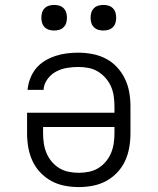

<svg xmlns="http://www.w3.org/2000/svg" viewBox="-20 -752 640 780"><path d="M300 8Q271 8 242.5 2.5Q214 -3 189 -16.5Q164 -30 144 -51Q124 -72 112 -98Q100 -124 95 -152.5Q90 -181 90 -210V-294H445V-320Q445 -341 442 -361.5Q439 -382 431 -400.5Q423 -419 409 -435Q395 -451 377.5 -461.5Q360 -472 339.5 -476Q319 -480 298 -480Q275 -480 251.5 -476Q228 -472 207.5 -461Q187 -450 172.5 -430Q158 -410 157 -387H92Q94 -410 102.5 -432.5Q111 -455 126 -473.5Q141 -492 161.5 -504.5Q182 -517 204.5 -524.5Q227 -532 250.5 -535Q274 -538 298 -538Q327 -538 355.5 -532.5Q384 -527 409.5 -514Q435 -501 455 -479.5Q475 -458 487.5 -432Q500 -406 505 -377.5Q510 -349 510 -320V-210Q510 -181 505 -152.5Q500 -124 488 -98Q476 -72 456 -51Q436 -30 411 -16.5Q386 -3 357.5 2.5Q329 8 300 8ZM300 -50Q320 -50 340.5 -54Q361 -58 378.5 -68.5Q396 -79 409.5 -95Q423 -111 431 -130Q439 -149 442 -169.5Q445 -190 445 -210V-236H155V-210Q155 -190 158 -169.5Q161 -149 169 -130Q177 -111 190.5 -95Q204 -79 221.5 -68.5Q239 -58 259.5 -54Q280 -50 300 -50ZM400 -628Q389 -628 379 -631Q369 -634 361.5 -641.5Q354 -649 351 -659Q348 -669 348 -680Q348 -691 351 -701Q354 -711 361.5 -718.5Q369 -726 379 -729Q389 -732 400 -732Q411 -732 421 -729Q431 -726 438.5 -718.5Q446 -711 449 -701Q452 -691 452 -680Q452 -669 449 -659Q446 -649 438.5 -641.5Q431 -634 421 -631Q411 -628 400 -628ZM200 -628Q189 -628 179 -631Q169 -634 161.5 -641.5Q154 -649 151 -659Q148 -669 148 -680Q148 -691 151 -701Q154 -711 161.5 -718.5Q169 -726 179 -729Q189 -732 200 -732Q211 -732 221 -729Q231 -726 238.5 -718.5Q246 -711 249 -701Q252 -691 252 -680Q252 -669 249 -659Q246 -649 238.5 -641.5Q231 -634 221 -631Q211 -628 200 -628Z"/></svg>

Font: Iosevka Slab Light Extended
Style: Regular
Weight: 300
Width: 7
Monospace: yes
Designer: Belleve Invis
Foundry: Belleve Invis
Version: Version 11.1.0; ttfautohint (v1.8.3)